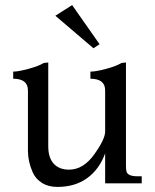

<svg xmlns="http://www.w3.org/2000/svg" viewBox="-20 -722 612 756"><path d="M264 -702 372 -548 348 -532 198 -660ZM538 0H394V-118Q371 -55 323 -20.5Q275 14 206 14Q170 14 145 -2Q120 -18 109 -43Q90 -86 90 -128V-366Q90 -412 32 -412V-440Q52 -440 92.5 -451Q133 -462 152 -474L170 -476V-146Q170 -101 191.5 -77.5Q213 -54 252 -54Q308 -54 351 -114Q394 -174 394 -204V-366Q394 -412 336 -412V-440Q358 -440 398.5 -451Q439 -462 458 -474L476 -476V-68Q476 -54 478 -47Q483 -28 520 -28H538Z"/></svg>

Font: Montaga
Style: Regular
Weight: 400
Designer: Alejandra Rodriguez
Foundry: Alejandra Rodriguez
Version: Version 1.001